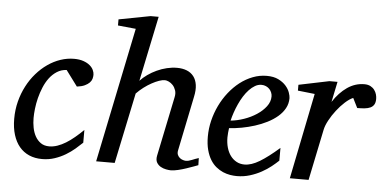

<svg xmlns="http://www.w3.org/2000/svg" viewBox="-51 -836 1904 947"><g transform="rotate(5 901.0 -362.5)"><path d="M402.8 -423.8Q402.8 -414.1 399.9 -403.8Q397 -393.6 388.4 -384.8Q379.9 -376 365 -368.9Q350.1 -361.8 326.2 -358.9L269 -436Q242.2 -434.6 221.2 -421.1Q200.2 -407.7 184.3 -386.7Q168.5 -365.7 157.5 -339.1Q146.5 -312.5 139.6 -285.2Q132.8 -257.8 129.9 -231.9Q127 -206.1 127 -186Q127 -161.6 131.6 -137.9Q136.2 -114.3 146.7 -95.5Q157.2 -76.7 174.1 -64.9Q190.9 -53.2 215.8 -53.2Q235.8 -53.2 256.3 -60.3Q276.9 -67.4 297.6 -80.1Q318.4 -92.8 339.4 -110.4Q360.4 -127.9 381.8 -148.9V-85.9Q366.2 -70.8 346.2 -53.7Q326.2 -36.6 301.8 -22Q277.3 -7.3 248.3 2.4Q219.2 12.2 186 12.2Q150.4 12.2 121.8 -0.2Q93.3 -12.7 73.5 -36.4Q53.7 -60.1 43 -94.7Q32.2 -129.4 32.2 -173.8Q32.2 -218.8 42.7 -259.8Q53.2 -300.8 71.8 -336.4Q90.3 -372.1 115.7 -401.1Q141.1 -430.2 170.9 -450.9Q200.7 -471.7 233.9 -482.9Q267.1 -494.1 300.8 -494.1Q327.6 -494.1 347.2 -487.3Q366.7 -480.5 378.9 -470.2Q391.1 -460 397 -447.5Q402.8 -435.1 402.8 -423.8Z M957 -24.9Q950.7 -22.5 934.8 -16.6Q918.9 -10.7 899.4 -4.2Q879.9 2.4 859.4 7.3Q838.9 12.2 823.2 12.2Q814 12.2 799.8 9.5Q785.6 6.8 773.2 -0.2Q760.7 -7.3 753.4 -20Q746.1 -32.7 750 -53.2L811 -348.1Q815.4 -367.7 810.3 -382.8Q805.2 -397.9 795.9 -408Q786.6 -418 775.4 -423.1Q764.2 -428.2 755.9 -428.2Q744.1 -428.2 727.3 -422.4Q710.4 -416.5 691.7 -406.2Q672.9 -396 653.8 -381.6Q634.8 -367.2 618.2 -350.1L544.9 0H453.1L590.8 -668L502 -676.8V-707L658.2 -736.8H698.2L630.9 -414.1Q646 -430.7 666.7 -445.3Q687.5 -460 711.2 -470.9Q734.9 -481.9 760.5 -488Q786.1 -494.1 811 -494.1Q838.4 -494.1 859.4 -485.6Q880.4 -477.1 893.3 -460.2Q906.2 -443.4 909.9 -418Q913.6 -392.6 906.2 -358.9L851.1 -89.8Q848.1 -75.7 852.5 -66.2Q856.9 -56.6 864.5 -51Q872.1 -45.4 880.4 -43.2Q888.7 -41 893.1 -41Q906.7 -41 922.9 -47.9Q939 -54.7 956.1 -60.1Z M1287.1 -394Q1287.1 -403.8 1283.2 -413.3Q1279.3 -422.9 1272.5 -430.2Q1265.6 -437.5 1255.4 -442.1Q1245.1 -446.8 1232.9 -446.8Q1216.3 -446.8 1201.2 -438Q1186 -429.2 1172.1 -414.6Q1158.2 -399.9 1146.2 -380.9Q1134.3 -361.8 1124.8 -340.8Q1115.2 -319.8 1107.9 -298.3Q1100.6 -276.9 1096.2 -257.8Q1127.9 -260.7 1161.9 -272.5Q1195.8 -284.2 1223.6 -302.5Q1251.5 -320.8 1269.3 -344.2Q1287.1 -367.7 1287.1 -394ZM1376 -393.1Q1376 -365.7 1363.3 -342.8Q1350.6 -319.8 1328.9 -301.3Q1307.1 -282.7 1278.6 -268.3Q1250 -253.9 1218.5 -243.9Q1187 -233.9 1154.3 -227.8Q1121.6 -221.7 1091.8 -220.2Q1090.3 -210.4 1089.1 -196.8Q1087.9 -183.1 1087.9 -173.8Q1087.9 -146.5 1094.5 -123.5Q1101.1 -100.6 1113.5 -83.7Q1126 -66.9 1143.6 -57.4Q1161.1 -47.9 1183.1 -47.9Q1216.8 -47.9 1257.3 -72.3Q1297.9 -96.7 1353 -145V-82Q1338.9 -68.4 1318.4 -52Q1297.9 -35.6 1271.7 -21.2Q1245.6 -6.8 1214.8 2.7Q1184.1 12.2 1149.9 12.2Q1134.8 12.2 1116.9 9.3Q1099.1 6.3 1081.5 -1.2Q1064 -8.8 1047.6 -22Q1031.2 -35.2 1018.8 -55.4Q1006.3 -75.7 998.8 -103.8Q991.2 -131.8 991.2 -169.9Q991.2 -209.5 1000.7 -248.8Q1010.3 -288.1 1027.6 -324Q1044.9 -359.9 1069.3 -390.9Q1093.8 -421.9 1123 -444.6Q1152.3 -467.3 1185.8 -480.2Q1219.2 -493.2 1254.9 -493.2Q1289.6 -493.2 1312.7 -481.7Q1335.9 -470.2 1350.1 -454.1Q1364.3 -438 1370.1 -420.9Q1376 -403.8 1376 -393.1Z M1802.2 -426.8Q1802.2 -409.2 1795.9 -398.7Q1789.6 -388.2 1777.8 -382.8Q1766.1 -377.4 1749.8 -375.7Q1733.4 -374 1712.9 -374L1689 -421.9Q1670.4 -414.1 1649.2 -394.8Q1627.9 -375.5 1608.9 -350.8Q1589.8 -326.2 1575.7 -300Q1561.5 -273.9 1557.1 -252L1504.9 0H1412.1L1498 -424.8L1414.1 -434.1V-462.9L1564.9 -494.1H1605L1584 -393.1Q1614.7 -440.4 1653.8 -467.3Q1692.9 -494.1 1738.3 -494.1Q1756.3 -494.1 1768.6 -487.5Q1780.8 -481 1788.3 -470.7Q1795.9 -460.4 1799.1 -448.7Q1802.2 -437 1802.2 -426.8Z"/></g></svg>

Font: Charis SIL
Style: Italic
Weight: 400
Italic angle: -11°
Foundry: SIL International
Version: Version 4.112